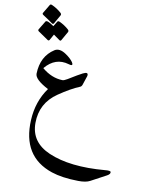

<svg xmlns="http://www.w3.org/2000/svg" viewBox="-221 -914 1194 1511"><g transform="rotate(15 376.0 -158.5)"><path d="M295.9 334.5Q473.1 393.6 749 345.7Q792.5 337.4 795.4 349.1Q799.3 365.2 775.4 380.9L658.2 457.5Q627 478 565.4 482.4Q437 491.7 349.6 470.7Q94.7 409.2 84 115.2Q78.6 -35.2 149.9 -154.3Q34.7 -202.1 31.7 -248.5Q23.4 -388.2 119.6 -462.4Q155.3 -489.7 212.9 -457.5Q254.4 -434.6 276.4 -408.7Q286.1 -397 284.7 -388.7Q283.2 -380.4 257.3 -385.7Q144.5 -408.7 71.8 -304.2Q154.3 -246.1 241.2 -251.5Q253.9 -252.4 278.3 -270Q353.5 -326.2 382.3 -343.8Q425.3 -370.6 422.4 -334L404.3 -257.8Q400.4 -242.7 389.2 -237.3Q322.8 -203.6 233.4 -130.4Q110.4 -29.8 123.5 127.9Q136.2 281.2 295.9 334.5ZM-7.3 -797.4Q-2.9 -805.7 8.8 -802.2Q52.2 -787.6 89.8 -759.3Q99.6 -751 96.2 -741.2L61.5 -665.5Q55.7 -655.3 43.9 -663.3Q32.2 -671.4 -36.6 -708.5Q-47.9 -714.8 -42.5 -724.6ZM83.5 -685.5Q87.9 -693.8 99.6 -690.4Q143.1 -675.8 180.2 -647.5Q189.9 -639.2 186.5 -629.4L151.9 -553.7Q146.5 -543 135.7 -550.5Q125 -558.1 84.5 -580.6L62 -530.8Q56.2 -520.5 44.2 -528.6Q32.2 -536.6 -36.1 -573.7Q-47.4 -580.1 -42.5 -590.3L-6.8 -662.6Q2 -679.2 62.5 -643.6Z"/></g></svg>

Font: Amiri
Style: Bold Slanted
Weight: 700
Italic angle: 9°
Designer: Khaled Hosny
Version: Version 000.107